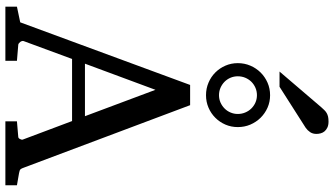

<svg xmlns="http://www.w3.org/2000/svg" viewBox="-284 -958 1242 714"><g transform="rotate(90 337.0 -601.0)"><path d="M314 -558.1 216.8 -295.9H412.1ZM431.2 0V-43L488.8 -47.9Q493.7 -47.9 497.1 -54.4Q500.5 -61 499 -64.9L430.2 -248H199.2L132.8 -67.9Q131.8 -64.9 132.8 -61.5Q133.8 -58.1 136.2 -54.9Q138.7 -51.8 141.6 -49.8Q144.5 -47.9 147 -47.9L206.1 -43V0H4.9V-43L63 -55.2L295.9 -687H371.1L603 -69.8Q606.4 -59.6 609.6 -56.2Q612.8 -52.7 624 -50.8L668.9 -43V0ZM403.8 -864.3Q403.8 -878.9 398.4 -891.8Q393.1 -904.8 383.5 -914.6Q374 -924.3 361.3 -929.9Q348.6 -935.5 334 -935.5Q319.3 -935.5 306.4 -929.9Q293.5 -924.3 283.9 -914.6Q274.4 -904.8 269 -891.8Q263.7 -878.9 263.7 -864.3Q263.7 -850.1 269 -837.4Q274.4 -824.7 283.9 -815.2Q293.5 -805.7 306.4 -800Q319.3 -794.4 334 -794.4Q348.6 -794.4 361.3 -800Q374 -805.7 383.5 -815.2Q393.1 -824.7 398.4 -837.4Q403.8 -850.1 403.8 -864.3ZM452.6 -864.3Q452.6 -839.8 443.4 -818.4Q434.1 -796.9 418 -780.8Q401.9 -764.6 380.4 -755.4Q358.9 -746.1 334 -746.1Q309.1 -746.1 287.4 -755.4Q265.6 -764.6 249.5 -780.8Q233.4 -796.9 224.1 -818.4Q214.8 -839.8 214.8 -864.3Q214.8 -889.2 224.1 -910.9Q233.4 -932.6 249.5 -949Q265.6 -965.3 287.4 -974.9Q309.1 -984.4 334 -984.4Q358.9 -984.4 380.4 -974.9Q401.9 -965.3 418 -949Q434.1 -932.6 443.4 -910.9Q452.6 -889.2 452.6 -864.3ZM478 -1156.7Q478 -1143.1 471.4 -1133.3Q464.8 -1123.5 455.1 -1116.7L302.7 -1019.5H246.1L378.9 -1174.8Q384.8 -1181.2 389.6 -1186.3Q394.5 -1191.4 400.4 -1194.8Q406.2 -1198.2 413.8 -1200Q421.4 -1201.7 432.1 -1201.7Q445.3 -1201.7 454.1 -1197.5Q462.9 -1193.4 468.3 -1187Q473.6 -1180.7 475.8 -1172.6Q478 -1164.6 478 -1156.7Z"/></g></svg>

Font: Charis SIL Afr
Style: Regular
Weight: 400
Foundry: SIL International
Version: Version 5.000